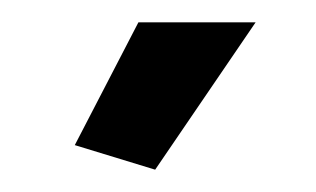

<svg xmlns="http://www.w3.org/2000/svg" viewBox="-20 -750 283 172"><path d="M119 -598 47 -620 104 -730H209Z"/></svg>

Font: Raleway Thin SemiBold
Style: Regular
Weight: 600
Version: Version 4.026